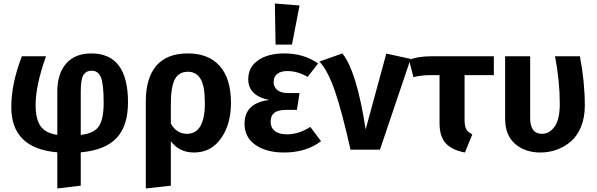

<svg xmlns="http://www.w3.org/2000/svg" viewBox="-20 -849 3386 1089"><path d="M706 -269Q706 -134 640.5 -65.5Q575 3 438 15V204L305 220V15Q44 -7 44 -242Q44 -374 104 -530H241Q182 -365 182 -253Q182 -172 211 -132.5Q240 -93 305 -84V-328Q305 -432 355.5 -489Q406 -546 498 -546Q706 -546 706 -269ZM438 -84Q513 -92 540.5 -132.5Q568 -173 568 -267Q568 -372 552.5 -410Q537 -448 500 -448Q469 -448 453.5 -424Q438 -400 438 -330Z M1045 -546Q1164 -546 1227 -474Q1290 -402 1290 -266Q1290 -144 1233.5 -64Q1177 16 1080 16Q997 16 949 -48V204L807 220V-274Q807 -407 867 -476.5Q927 -546 1045 -546ZM1040 -90Q1142 -90 1142 -265Q1142 -361 1117.5 -401.5Q1093 -442 1046 -442Q993 -442 971 -398Q949 -354 949 -259V-148Q982 -90 1040 -90Z M1539 -829 1679 -818 1636 -596H1543ZM1592 -546Q1704 -546 1784 -489L1725 -413Q1667 -446 1610 -446Q1573 -446 1552.5 -430Q1532 -414 1532 -384Q1532 -355 1553.5 -338Q1575 -321 1613 -321H1679L1664 -226H1606Q1558 -226 1536.5 -209.5Q1515 -193 1515 -158Q1515 -125 1539 -106Q1563 -87 1609 -87Q1673 -87 1740 -129L1801 -48Q1716 16 1591 16Q1491 16 1429 -27Q1367 -70 1367 -147Q1367 -265 1507 -282Q1388 -306 1388 -400Q1388 -468 1444 -507Q1500 -546 1592 -546Z M1922 -546Q2003 -445 2054 -115L2171 -545L2309 -515L2135 0H1968Q1922 -207 1881.5 -327Q1841 -447 1792 -500Z M2781 -423H2615V-170Q2615 -134 2624.5 -116.5Q2634 -99 2659 -87L2617 16Q2543 2 2508 -36.5Q2473 -75 2473 -151V-423H2420Q2361 -422 2325 -411L2300 -509Q2349 -530 2433 -530H2781Z M3269 -530Q3297 -386 3297 -250Q3297 -182 3275 -129Q3253 -76 3216.5 -45.5Q3180 -15 3136.5 0.5Q3093 16 3045 16Q2958 16 2901.5 -33Q2845 -82 2845 -176V-530H2987V-180Q2987 -90 3054 -90Q3096 -90 3125.5 -130.5Q3155 -171 3155 -261Q3155 -389 3128 -530Z"/></svg>

Font: Fira Sans SemiBold
Style: Regular
Weight: 600
Designer: bBox Type GmbH & Carrois Corporate GbR & Edenspiekermann AG
Foundry: bBox Type GmbH & Carrois Corporate GbR & Edenspiekermann AG
Version: Version 4.301;PS 004.301;hotconv 1.0.88;makeotf.lib2.5.64775